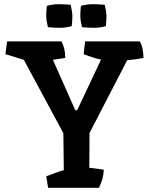

<svg xmlns="http://www.w3.org/2000/svg" viewBox="-20 -898 718 918"><path d="M408 -262 407 -96 476 -87Q476 -46 453 0H210L201 -55Q270 -82 285 -84Q285 -143 283 -261L94 -612L6 -639L14 -700H274Q292 -667 292 -621Q269 -617 233 -612L340 -371H349L463 -613Q429 -620 380 -639L387 -700H648Q665 -675 666 -621Q627 -613 588 -610ZM318 -875Q326 -841 326 -820.5Q326 -800 323 -773Q293 -765 267.5 -765Q242 -765 209 -768Q201 -802 201 -822.5Q201 -843 204 -870Q234 -878 259.5 -878Q285 -878 318 -875ZM481 -875Q489 -841 489 -820.5Q489 -800 486 -773Q456 -765 430.5 -765Q405 -765 372 -768Q364 -802 364 -822.5Q364 -843 367 -870Q397 -878 422.5 -878Q448 -878 481 -875Z"/></svg>

Font: Inika
Style: Bold
Weight: 700
Version: Version 1.001